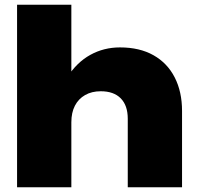

<svg xmlns="http://www.w3.org/2000/svg" viewBox="-20 -790 833 810"><path d="M52 -770H281V0H52ZM486 -590Q569 -590 627.5 -557Q686 -524 717 -463.5Q748 -403 748 -322V0H519V-289Q519 -345 489.5 -375Q460 -405 405 -405Q367 -405 339 -389Q311 -373 296 -344Q281 -315 281 -274L212 -310Q225 -403 264.5 -465Q304 -527 361 -558.5Q418 -590 486 -590Z"/></svg>

Font: Unbounded ExtraBold
Style: Regular
Weight: 800
Designer: Luke Prowse, Jean-Baptiste Morizot, Fátima Lázaro, Florian Runge
Foundry: NaN
Version: Version 1.701;gftools[0.9.28.dev5+ged2979d]